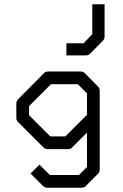

<svg xmlns="http://www.w3.org/2000/svg" viewBox="-20 -815 580 905"><path d="M390 -274V-375L347 -418H220L117 -315V-272L217 -172H288ZM390 -190 321 -121Q314 -112 300 -112H205Q193 -112 184 -121L66 -239Q57 -246 57 -260V-327Q57 -339 66 -348L187 -470Q193.5 -478 208 -478H359Q372 -478 380 -470L441 -408Q450 -401 450 -387V-16Q450 -4 441 5L385 61Q378 70 364 70H203Q191 70 182 61L124 3L166 -39L215 10H352L390 -28ZM473 -795V-643Q473 -632.5 465 -623L406 -563Q397 -554 386 -554H293V-611H374L415 -654V-795Z"/></svg>

Font: 3270 Nerd Font
Style: Regular
Weight: 400
Monospace: yes
Version: Version 3.0.1;Nerd Fonts 3.3.0